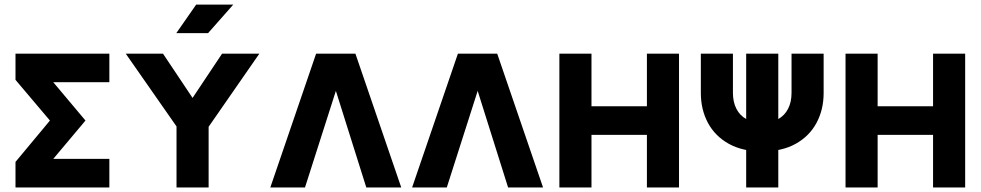

<svg xmlns="http://www.w3.org/2000/svg" viewBox="-20 -821 4295 841"><path d="M354.4 -293 213.3 -460.9H459V-585.9H47.9V-471.2L198.7 -293L47.9 -111.8V0H459V-125H213.3Z M806.9 -190.3 841.4 -190.1 1116 -585.9H952.7L823.5 -392.1L694 -585.9H530.8ZM753.2 0H893.8V-339.8H753.2ZM891.3 -675.8H752.2L839.2 -800.8H1001.7Z M1451.2 -422.9 1584.4 0H1737.5L1536.8 -585.9H1364.6L1164.1 0H1316Z M2072.3 -422.9 2205.5 0H2358.6L2157.9 -585.9H1985.7L1785.2 0H1937.1Z M2430.2 -585.9V0H2570.8V-230.3H2813.6V0H2954.2V-585.9H2813.6V-355.5H2570.8V-585.9Z M3248.4 0H3389.1V-585.9H3248.4ZM3190.4 -585.9H3049.8V-414.1Q3049.8 -340.8 3081 -282.7Q3112.2 -224.6 3172.2 -191.2Q3232.2 -157.7 3318.8 -157.7Q3405.5 -157.7 3465.4 -191.2Q3525.3 -224.6 3556.5 -282.7Q3587.7 -340.8 3587.7 -414.1V-585.9H3447.1V-414.1Q3447.1 -374.2 3432.1 -344.8Q3417.1 -315.3 3388.5 -299.1Q3360 -282.9 3318.8 -282.9Q3277.7 -282.9 3249.1 -299.1Q3220.4 -315.3 3205.4 -344.8Q3190.4 -374.2 3190.4 -414.1Z M3683.6 -585.9V0H3824.2V-230.3H4067V0H4207.6V-585.9H4067V-355.5H3824.2V-585.9Z"/></svg>

Font: Giphurs SC
Style: Regular
Weight: 400
Version: Version 0.920